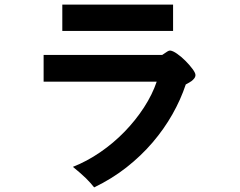

<svg xmlns="http://www.w3.org/2000/svg" viewBox="-20 -700 1040 832"><path d="M250 -566V-680H730V-566ZM827 -375Q827 -367 821.5 -360Q816 -353 809 -348Q802 -343 795 -339.5Q788 -336 785 -334Q763 -268 727 -204.5Q691 -141 641.5 -83Q592 -25 528.5 25Q465 75 388 112Q380 102 371.5 92.5Q363 83 352.5 72.5Q342 62 328 50Q314 38 296 23Q357 -1 414.5 -40.5Q472 -80 520 -129.5Q568 -179 604 -234.5Q640 -290 659 -346H169V-462H683Q699 -473 705.5 -477Q712 -481 717 -481Q729 -480 747.5 -467Q766 -454 783.5 -436.5Q801 -419 814 -401.5Q827 -384 827 -375Z"/></svg>

Font: D2Coding
Style: Bold
Weight: 700
Monospace: yes
Designer: Yong-Rak Park; Jeong-Hwan Yoon; Sang-Min Lee;
Foundry: NHN Corporation
Version: Version 1.3.2; Build 20180524